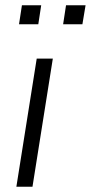

<svg xmlns="http://www.w3.org/2000/svg" viewBox="-20 -707 344 727"><path d="M42 0 119 -485H180L103 0ZM219 -615 230 -687H304L292 -615ZM52 -615 63 -687H136L125 -615Z"/></svg>

Font: Nunito Sans 12pt Light
Style: Italic
Weight: 300
Italic angle: -9°
Designer: Vernon Adams
Foundry: Vernon Adams
Version: Version 3.101;gftools[0.9.27]